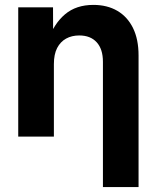

<svg xmlns="http://www.w3.org/2000/svg" viewBox="-20 -552 634 776"><path d="M197.8 -293V0H53.7V-522.5H194.3L194.8 -387.7H173.8Q197.8 -456.1 242.7 -494.1Q287.6 -532.2 357.4 -532.2Q413.1 -532.2 454.1 -508.3Q495.1 -484.4 517.6 -438.7Q540 -393.1 540 -328.1V204.1H396V-302.2Q396 -353.5 370.8 -381.1Q345.7 -408.7 300.3 -408.7Q270 -408.7 247.1 -396Q224.1 -383.3 210.9 -357.9Q197.8 -332.5 197.8 -293Z"/></svg>

Font: Inter 28pt
Style: Bold
Weight: 700
Designer: Rasmus Andersson
Foundry: rsms
Version: Version 4.001;git-66647c0bb